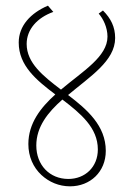

<svg xmlns="http://www.w3.org/2000/svg" viewBox="-20 -655 473 677"><path d="M227 2C298 2 353 -49 353 -123C353 -212 287 -269 220 -320C297 -385 386 -440 386 -521C386 -560 371 -590 343 -618L328 -607C344 -589 359 -558 359 -526C359 -455 272 -404 195 -339C132 -387 74 -433 74 -500C74 -552 112 -593 168 -613L149 -635C88 -609 46 -564 46 -505C46 -423 109 -372 175 -322C123 -275 80 -220 80 -147C80 -103 97 -65 126 -38C153 -13 188 2 227 2ZM108 -142C108 -208 149 -259 200 -304C264 -255 325 -205 325 -128C325 -66 280 -24 221 -24C155 -24 108 -73 108 -142Z"/></svg>

Font: Noto Serif Devanagari Condensed Thin
Style: Regular
Weight: 100
Width: 3
Designer: Universal Thirst, Indian Type Foundry and the Monotype Design Team
Foundry: Monotype Imaging Inc.
Version: Version 2.004